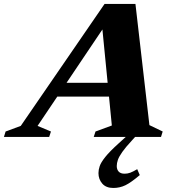

<svg xmlns="http://www.w3.org/2000/svg" viewBox="-91 -696 890 976"><path d="M164.5 -205 188 -275H520L496.5 -205ZM668.5 -60 736 -27.5 727.5 0H385.5L394.5 -27.5L477.5 -58L426 -583L457 -587L100 -56L168 -27.5L159 0H-71L-62.5 -27.5L14.5 -56L440.5 -676H597.5ZM502.5 148Q502.5 165.5 512.2 176.2Q522 187 542.5 187Q557.5 187 571.5 181.8Q585.5 176.5 606.5 164L619.5 194Q575.5 231.5 546.8 245.5Q518 259.5 485 259.5Q448 259.5 428.8 237.2Q409.5 215 409.5 184Q409.5 167 415.8 148.5Q422 130 444 102.2Q466 74.5 512.5 32.5L578.5 -27.5H620.5L580.5 17Q547.5 52.5 530.8 76.2Q514 100 508.2 116.8Q502.5 133.5 502.5 148Z"/></svg>

Font: Newsreader 16pt 16pt ExtraBold
Style: Italic
Weight: 800
Italic angle: -17°
Version: Version 1.003